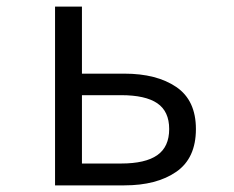

<svg xmlns="http://www.w3.org/2000/svg" viewBox="-20 -559 707 579"><path d="M146 0V-539.1H227.1V-336.9H355Q452.6 -336.9 511.7 -296.6Q570.8 -256.3 570.8 -169.9Q570.8 -82 511.7 -41Q452.6 0 355 0ZM227.1 -65.9H345.2Q418.5 -65.9 454.3 -91.1Q490.2 -116.2 490.2 -169.9Q490.2 -223.1 454.3 -247.6Q418.5 -272 345.2 -272H227.1Z"/></svg>

Font: Shanggu Mono N
Style: Regular
Weight: 350
Designer: GuiWonder
Version: Version 1.021